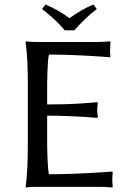

<svg xmlns="http://www.w3.org/2000/svg" viewBox="-20 -832 578 855"><path d="M190 -200V-317C238 -317 344 -314 413 -307L416 -310C414 -319 413 -333 413 -342C413 -351 414 -365 416 -374L413 -377C354 -372 308 -367 190 -367V-445C190 -462 191 -565 198 -589C332 -589 470 -577 470 -577L472 -581C471 -589 470 -598 470 -607C470 -615 471 -631 472 -645L470 -648C454 -646 431 -645 410 -645H147C113 -645 96 -648 96 -648L94 -645C102 -588 104 -520 104 -445V-200C104 -125 102 -54 94 0L95 3C95 3 112 0 147 0H420C441 0 464 1 480 3L482 0C481 -14 480 -21 480 -31C480 -41 481 -56 482 -64L480 -68C480 -68 332 -56 198 -56C191 -80 190 -183 190 -200ZM268 -697H311C341 -731 373 -763 411 -792L396 -812C358 -796 326 -777 289 -751C256 -776 222 -795 183 -812L167 -792C203 -764 238 -734 268 -697Z"/></svg>

Font: Libertinus Sans
Style: Regular
Weight: 400
Designer: Philipp H. Poll, Khaled Hosny
Foundry: Caleb Maclennan
Version: Version 7.050;RELEASE